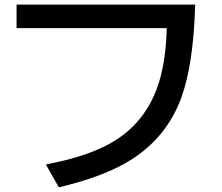

<svg xmlns="http://www.w3.org/2000/svg" viewBox="-20 -760 960 832"><path d="M51.8 -740.2H825.7Q818.8 -482.4 765.6 -336.4Q703.1 -166.5 549.8 -68.8Q435.1 4.4 234.9 51.8L178.7 -47.4Q381.3 -85.4 489.7 -158.2Q608.9 -237.8 660.6 -378.4Q698.7 -482.4 702.6 -638.2H51.8Z"/></svg>

Font: FORM UDPGothic
Style: Bold
Weight: 700
Foundry: Pronama LLC
Version: Version 1.051